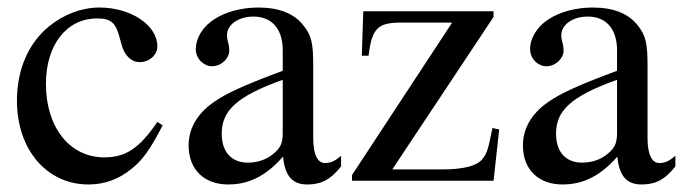

<svg xmlns="http://www.w3.org/2000/svg" viewBox="-20 -480 1816 510"><path d="M398 -156C350 -86 314 -62 257 -62C165 -62 102 -142 102 -257C102 -361 157 -431 238 -431C274 -431 287 -420 297 -383L303 -361C311 -332 329 -315 351 -315C377 -315 398 -334 398 -357C398 -413 328 -460 244 -460C197 -460 149 -442 109 -409C55 -364 25 -295 25 -212C25 -83 104 10 215 10C258 10 296 -4 330 -32C360 -56 380 -85 412 -147Z M886 -66C869 -52 859 -47 843 -47C825 -47 812 -67 812 -113V-304C812 -365 808 -386 784 -415C760 -444 722 -460 666 -460C621 -460 579 -448 551 -430C516 -408 500 -376 500 -350C500 -323 522 -304 543 -304C569 -304 589 -326 589 -345C589 -366 583 -369 583 -387C583 -414 613 -436 653 -436C698 -436 731 -408 731 -346V-292C618 -250 581 -231 551 -211C512 -185 481 -146 481 -94C481 -28 524 10 586 10C629 10 678 -3 731 -63H732C737 -10 759 10 796 10C830 10 856 0 886 -38ZM731 -127C731 -98 725 -84 696 -64C679 -53 658 -48 638 -48C599 -48 569 -72 569 -125C569 -156 579 -180 603 -202C628 -225 669 -246 731 -268Z M1306 -136 1288 -140C1278 -90 1275 -74 1261 -57C1247 -40 1213 -30 1155 -30H1022L1291 -435V-450H945L941 -332H959C968 -405 983 -420 1046 -420H1181L915 -15V0H1291Z M1774 -66C1757 -52 1747 -47 1731 -47C1713 -47 1700 -67 1700 -113V-304C1700 -365 1696 -386 1672 -415C1648 -444 1610 -460 1554 -460C1509 -460 1467 -448 1439 -430C1404 -408 1388 -376 1388 -350C1388 -323 1410 -304 1431 -304C1457 -304 1477 -326 1477 -345C1477 -366 1471 -369 1471 -387C1471 -414 1501 -436 1541 -436C1586 -436 1619 -408 1619 -346V-292C1506 -250 1469 -231 1439 -211C1400 -185 1369 -146 1369 -94C1369 -28 1412 10 1474 10C1517 10 1566 -3 1619 -63H1620C1625 -10 1647 10 1684 10C1718 10 1744 0 1774 -38ZM1619 -127C1619 -98 1613 -84 1584 -64C1567 -53 1546 -48 1526 -48C1487 -48 1457 -72 1457 -125C1457 -156 1467 -180 1491 -202C1516 -225 1557 -246 1619 -268Z"/></svg>

Font: STIXGeneral
Style: Regular
Weight: 400
Designer: MicroPress Inc., with final additions and corrections provided by Coen Hoffman, Elsevier (retired)
Version: Version 1.1.0